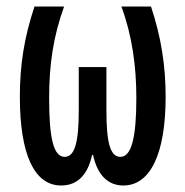

<svg xmlns="http://www.w3.org/2000/svg" viewBox="-20 -560 570 590"><path d="M168 10C219 10 250 -24 263 -84H266C279 -23 311 10 359 10C442 10 489 -87 489 -263C489 -358 475 -447 444 -540H353C386 -451 399 -356 399 -259C399 -137 384 -78 350 -78C318 -78 307 -124 307 -221V-354H222V-221C222 -124 210 -78 179 -78C144 -78 131 -136 131 -259C131 -362 144 -449 177 -540H86C54 -444 41 -359 41 -263C41 -86 85 10 168 10Z"/></svg>

Font: Noto Sans Mono Condensed Medium
Style: Regular
Weight: 500
Width: 3
Designer: Monotype Design Team
Foundry: Monotype Imaging Inc.
Version: Version 2.014